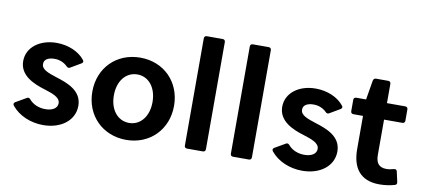

<svg xmlns="http://www.w3.org/2000/svg" viewBox="-65 -897 2498 1132"><g transform="rotate(10 1184.5 -330.5)"><path d="M233.4 10.7C339.8 10.7 418.9 -48.8 418.9 -136.7C418.9 -227.5 332 -258.8 262.7 -280.3C211.9 -296.9 170.9 -310.5 170.9 -343.8C169.9 -371.1 195.3 -385.7 233.4 -385.7C262.7 -385.7 290 -375 310.5 -354.5C316.4 -347.7 324.2 -345.7 332 -350.6L393.6 -386.7C403.3 -392.6 405.3 -399.4 398.4 -408.2C363.3 -453.1 298.8 -480.5 229.5 -480.5C128.9 -480.5 52.7 -423.8 52.7 -340.8C52.7 -254.9 137.7 -218.8 206.1 -198.2C251 -183.6 301.8 -168.9 301.8 -131.8C301.8 -101.6 272.5 -84 229.5 -84C190.4 -84 154.3 -99.6 132.8 -126C126 -133.8 119.1 -134.8 111.3 -129.9L48.8 -93.8C39.1 -87.9 38.1 -80.1 44.9 -71.3C87.9 -18.6 159.2 10.7 233.4 10.7Z M730.5 11.7C871.1 11.7 974.6 -91.8 974.6 -234.4C974.6 -377.9 871.1 -480.5 730.5 -480.5C588.9 -480.5 485.4 -377.9 485.4 -234.4C485.4 -91.8 588.9 11.7 730.5 11.7ZM730.5 -89.8C662.1 -89.8 614.3 -148.4 614.3 -234.4C614.3 -321.3 662.1 -379.9 730.5 -379.9C797.9 -379.9 845.7 -321.3 845.7 -234.4C845.7 -148.4 797.9 -89.8 730.5 -89.8Z M1093.8 0H1188.5C1198.2 0 1204.1 -5.9 1204.1 -15.6V-657.2C1204.1 -667 1198.2 -672.9 1188.5 -672.9H1093.8C1084 -672.9 1078.1 -667 1078.1 -657.2V-15.6C1078.1 -5.9 1084 0 1093.8 0Z M1369.1 0H1463.9C1473.6 0 1479.5 -5.9 1479.5 -15.6V-657.2C1479.5 -667 1473.6 -672.9 1463.9 -672.9H1369.1C1359.4 -672.9 1353.5 -667 1353.5 -657.2V-15.6C1353.5 -5.9 1359.4 0 1369.1 0Z M1784.2 10.7C1890.6 10.7 1969.7 -48.8 1969.7 -136.7C1969.7 -227.5 1882.8 -258.8 1813.5 -280.3C1762.7 -296.9 1721.7 -310.5 1721.7 -343.8C1720.7 -371.1 1746.1 -385.7 1784.2 -385.7C1813.5 -385.7 1840.8 -375 1861.3 -354.5C1867.2 -347.7 1875 -345.7 1882.8 -350.6L1944.3 -386.7C1954.1 -392.6 1956.1 -399.4 1949.2 -408.2C1914.1 -453.1 1849.6 -480.5 1780.3 -480.5C1679.7 -480.5 1603.5 -423.8 1603.5 -340.8C1603.5 -254.9 1688.5 -218.8 1756.8 -198.2C1801.8 -183.6 1852.5 -168.9 1852.5 -131.8C1852.5 -101.6 1823.2 -84 1780.3 -84C1741.2 -84 1705.1 -99.6 1683.6 -126C1676.8 -133.8 1669.9 -134.8 1662.1 -129.9L1599.6 -93.8C1589.8 -87.9 1588.9 -80.1 1595.7 -71.3C1638.7 -18.6 1710 10.7 1784.2 10.7Z M2315.4 -92.8C2301.8 -88.9 2285.2 -85.9 2271.5 -85.9C2223.6 -85.9 2208 -115.2 2208 -159.2V-370.1H2317.4C2327.1 -370.1 2333 -376 2333 -385.7V-453.1C2333 -462.9 2327.1 -468.8 2317.4 -468.8H2208V-584C2208 -593.8 2202.1 -599.6 2192.4 -599.6H2119.1C2110.4 -599.6 2104.5 -593.8 2102.5 -585L2083 -468.8H2024.4C2014.6 -468.8 2008.8 -462.9 2008.8 -453.1V-385.7C2008.8 -376 2014.6 -370.1 2024.4 -370.1H2082V-171.9C2082 -61.5 2129.9 10.7 2246.1 10.7C2284.2 10.7 2313.5 4.9 2337.9 -2C2346.7 -3.9 2350.6 -11.7 2348.6 -20.5L2335 -82C2333 -92.8 2325.2 -95.7 2315.4 -92.8Z"/></g></svg>

Font: Ed Sans Neue SemiBold
Style: Regular
Weight: 600
Designer: Stephen Hutchings
Version: Version 1.004;PS 001.004;hotconv 1.0.88;makeotf.lib2.5.64775